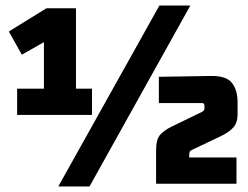

<svg xmlns="http://www.w3.org/2000/svg" viewBox="-20 -665 898 695"><path d="M313 -344V-249H42V-344ZM12 -551 148 -635H255V-249H139V-529L154 -521L59 -467ZM557 -645H669L304 10H191ZM545 -121Q545 -161 560 -177.5Q575 -194 602 -207L711 -260Q715 -262 717.5 -265Q720 -268 720 -272V-283Q720 -292 711 -292H555V-387L743 -390Q799 -391 819.5 -365Q840 -339 840 -295V-251Q840 -221 824.5 -203.5Q809 -186 777 -171L676 -123Q669 -120 667 -116Q665 -112 665 -104V-95H836V0H545Z"/></svg>

Font: Gemunu Libre ExtraLight ExtraBold
Style: Regular
Weight: 800
Version: Version 1.100